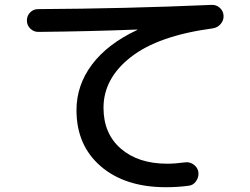

<svg xmlns="http://www.w3.org/2000/svg" viewBox="-20 -740 1040 798"><path d="M138.7 -607.4Q120.1 -607.4 106 -621.1Q91.8 -634.8 91.8 -654.8Q91.8 -674.8 105.5 -688.5Q119.1 -702.1 137.7 -702.1Q502 -704.1 859.4 -719.7Q878.9 -720.7 893.6 -707.5Q908.2 -694.3 909.2 -674.8Q910.2 -655.3 897 -640.1Q883.8 -625 864.3 -622.1Q637.7 -591.8 523.9 -502.9Q410.2 -414.1 410.2 -292Q410.2 -184.6 482.4 -122.1Q554.7 -59.6 674.8 -59.6Q708 -59.6 751 -65.4Q770.5 -67.4 786.6 -54.7Q802.7 -42 804.7 -23.4Q806.6 -3.9 794.9 13.2Q783.2 30.3 762.7 32.2Q717.8 38.1 669.9 38.1Q500 38.1 398.9 -48.8Q297.9 -135.7 297.9 -282.2Q297.9 -385.7 362.3 -471.7Q426.8 -557.6 549.8 -615.2Q550.8 -615.2 550.8 -616.2Q550.8 -617.2 548.8 -617.2Q349.6 -609.4 138.7 -607.4Z"/></svg>

Font: Rounded-X Mgen+ 1mn medium
Style: Regular
Weight: 500
Designer: [Source Han Sans]
Ryoko NISHIZUKA  (kana & ideographs); Paul D. Hunt (Latin, Greek & Cyrillic); Wenlong ZHANG  (bopomofo
Version: Version 1.059.20150602